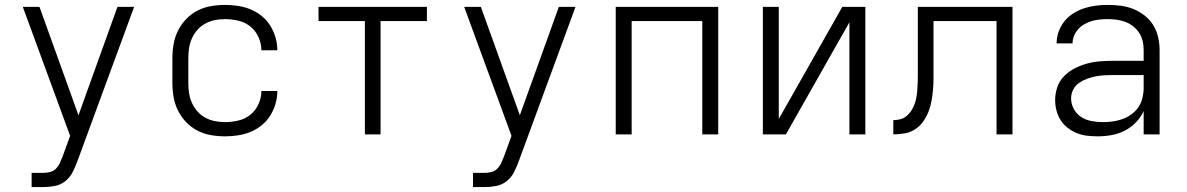

<svg xmlns="http://www.w3.org/2000/svg" viewBox="-20 -548 4840 783"><path d="M109 215V157H155Q170 157 184 153.5Q198 150 208 140Q218 130 224 117Q230 104 235 91L266 6L73 -520H141L300 -78L459 -520H527L295 111Q287 133 276 154.5Q265 176 246 191Q227 206 203 210.5Q179 215 155 215Z M898 8Q869 8 840 3Q811 -2 785 -15.5Q759 -29 739 -50Q719 -71 706 -97Q693 -123 688 -152Q683 -181 683 -210V-310Q683 -339 688 -368Q693 -397 706 -423Q719 -449 739 -470Q759 -491 785 -504.5Q811 -518 840 -523Q869 -528 898 -528Q924 -528 950.5 -524Q977 -520 1001.5 -510Q1026 -500 1047 -483Q1068 -466 1082 -443.5Q1096 -421 1103.5 -395.5Q1111 -370 1111 -343Q1111 -343 1111 -343Q1111 -343 1111 -343H1046Q1046 -343 1046 -343Q1046 -343 1046 -343Q1046 -370 1034.5 -396Q1023 -422 1001.5 -439.5Q980 -457 952.5 -463.5Q925 -470 898 -470Q877 -470 856.5 -466Q836 -462 817.5 -452Q799 -442 785 -426Q771 -410 762.5 -391Q754 -372 751 -351.5Q748 -331 748 -310V-210Q748 -189 751 -168.5Q754 -148 762.5 -129Q771 -110 785 -94Q799 -78 817.5 -68Q836 -58 856.5 -54Q877 -50 898 -50Q925 -50 952.5 -56.5Q980 -63 1001.5 -80.5Q1023 -98 1034.5 -124Q1046 -150 1046 -177Q1046 -177 1046 -177Q1046 -177 1046 -177H1111Q1111 -177 1111 -177Q1111 -177 1111 -177Q1111 -150 1103.5 -124.5Q1096 -99 1082 -76.5Q1068 -54 1047 -37Q1026 -20 1001.5 -10Q977 0 950.5 4Q924 8 898 8Z M1468 0V-462H1279V-520H1721V-462H1532V0Z M1909 215V157H1955Q1970 157 1984 153.5Q1998 150 2008 140Q2018 130 2024 117Q2030 104 2035 91L2066 6L1873 -520H1941L2100 -78L2259 -520H2327L2095 111Q2087 133 2076 154.5Q2065 176 2046 191Q2027 206 2003 210.5Q1979 215 1955 215Z M2491 0V-520H2909V0H2844V-462H2556V0Z M3091 0V-520H3156V-63L3415 -520H3509V0H3444V-457L3185 0Z M3623 0V-58Q3638 -58 3652.5 -62Q3667 -66 3678 -75.5Q3689 -85 3697 -97.5Q3705 -110 3710 -124Q3715 -138 3717.5 -152.5Q3720 -167 3721 -182Q3722 -197 3722.5 -212Q3723 -227 3723 -241Q3723 -251 3723 -261Q3723 -271 3723 -281V-520H4109V0H4044V-462H3787V-280Q3787 -279 3787 -278Q3787 -277 3787 -275Q3787 -252 3787 -229Q3787 -206 3785 -183Q3783 -160 3779 -137Q3775 -114 3766.5 -92.5Q3758 -71 3744.5 -52Q3731 -33 3711.5 -20.5Q3692 -8 3669 -4Q3646 0 3623 0Z M4456 8Q4435 8 4413.5 5.5Q4392 3 4372 -5Q4352 -13 4334.5 -26.5Q4317 -40 4305.5 -58Q4294 -76 4288.5 -97Q4283 -118 4283 -140Q4283 -167 4292 -193Q4301 -219 4320 -238Q4339 -257 4363.5 -269.5Q4388 -282 4414 -289Q4440 -296 4467 -298Q4494 -300 4521 -300H4644V-344Q4644 -362 4640 -380Q4636 -398 4626 -413.5Q4616 -429 4601.5 -440.5Q4587 -452 4570 -458.5Q4553 -465 4534.5 -467.5Q4516 -470 4498 -470Q4482 -470 4465.5 -468.5Q4449 -467 4433.5 -462.5Q4418 -458 4403.5 -450Q4389 -442 4378 -430Q4367 -418 4360.5 -403Q4354 -388 4354 -371H4289Q4289 -396 4297.5 -419.5Q4306 -443 4321.5 -462Q4337 -481 4358 -494Q4379 -507 4402 -514.5Q4425 -522 4449.5 -525Q4474 -528 4498 -528Q4525 -528 4551.5 -524.5Q4578 -521 4602.5 -511Q4627 -501 4648 -484.5Q4669 -468 4683 -445.5Q4697 -423 4703 -396.5Q4709 -370 4709 -344V0H4644V-95Q4632 -69 4612 -48.5Q4592 -28 4566.5 -15Q4541 -2 4513 3Q4485 8 4456 8ZM4479 -50Q4500 -50 4520 -53Q4540 -56 4559 -63Q4578 -70 4595 -82.5Q4612 -95 4623 -111.5Q4634 -128 4639 -148.5Q4644 -169 4644 -189V-242H4521Q4502 -242 4484 -241Q4466 -240 4448 -236.5Q4430 -233 4412.5 -226.5Q4395 -220 4380 -209.5Q4365 -199 4356.5 -182Q4348 -165 4348 -147Q4348 -124 4359.5 -103Q4371 -82 4390.5 -70Q4410 -58 4433 -54Q4456 -50 4479 -50Z"/></svg>

Font: Iosevka SS04 Light Extended
Style: Regular
Weight: 300
Width: 7
Monospace: yes
Designer: Belleve Invis
Foundry: Belleve Invis
Version: Version 19.0.0; ttfautohint (v1.8.4)